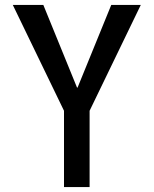

<svg xmlns="http://www.w3.org/2000/svg" viewBox="-20 -540 624 780"><path d="M156 -520 293 -184H295L432 -520H552L344 -90V220H240V-90L32 -520Z"/></svg>

Font: M PLUS 1p Medium
Style: Regular
Weight: 500
Version: Version 1.062